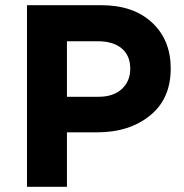

<svg xmlns="http://www.w3.org/2000/svg" viewBox="-20 -720 708 740"><path d="M84 0V-700H370Q494 -700 566 -633Q638 -566 638 -456Q638 -339 558 -274.5Q478 -210 355 -210H238V0ZM238 -347H360Q417 -347 449.5 -377Q482 -407 482 -455Q482 -506 449 -533.5Q416 -561 357 -561H238Z"/></svg>

Font: Quicksand
Style: Bold
Weight: 700
Version: Version 3.000